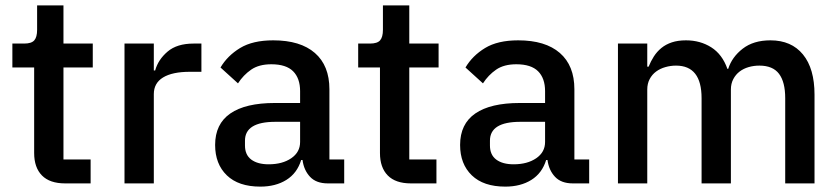

<svg xmlns="http://www.w3.org/2000/svg" viewBox="-20 -682 3122 714"><path d="M222 0Q165 0 136 -29.5Q107 -59 107 -113V-431H26V-520H70Q97 -520 107.5 -532Q118 -544 118 -571V-662H216V-520H325V-431H216V-89H317V0Z M443 0V-520H552V-420H557Q568 -460 603 -490Q638 -520 700 -520H729V-415H686Q621 -415 586.5 -394Q552 -373 552 -332V0Z M1199 0Q1156 0 1133 -24.5Q1110 -49 1105 -87H1100Q1085 -38 1045 -13Q1005 12 948 12Q867 12 823.5 -30Q780 -72 780 -143Q780 -221 836.5 -260Q893 -299 1002 -299H1096V-343Q1096 -391 1070 -417Q1044 -443 989 -443Q943 -443 914 -423Q885 -403 865 -372L800 -431Q826 -475 873 -503.5Q920 -532 996 -532Q1097 -532 1151 -485Q1205 -438 1205 -350V-89H1260V0ZM979 -71Q1030 -71 1063 -93.5Q1096 -116 1096 -154V-229H1004Q891 -229 891 -159V-141Q891 -106 914.5 -88.5Q938 -71 979 -71Z M1508 0Q1451 0 1422 -29.5Q1393 -59 1393 -113V-431H1312V-520H1356Q1383 -520 1393.5 -532Q1404 -544 1404 -571V-662H1502V-520H1611V-431H1502V-89H1603V0Z M2110 0Q2067 0 2044 -24.5Q2021 -49 2016 -87H2011Q1996 -38 1956 -13Q1916 12 1859 12Q1778 12 1734.5 -30Q1691 -72 1691 -143Q1691 -221 1747.5 -260Q1804 -299 1913 -299H2007V-343Q2007 -391 1981 -417Q1955 -443 1900 -443Q1854 -443 1825 -423Q1796 -403 1776 -372L1711 -431Q1737 -475 1784 -503.5Q1831 -532 1907 -532Q2008 -532 2062 -485Q2116 -438 2116 -350V-89H2171V0ZM1890 -71Q1941 -71 1974 -93.5Q2007 -116 2007 -154V-229H1915Q1802 -229 1802 -159V-141Q1802 -106 1825.5 -88.5Q1849 -71 1890 -71Z M2278 0V-520H2387V-434H2392Q2400 -454 2411.5 -472Q2423 -490 2439.5 -503.5Q2456 -517 2478.5 -524.5Q2501 -532 2531 -532Q2584 -532 2625 -506Q2666 -480 2685 -426H2688Q2702 -470 2742 -501Q2782 -532 2845 -532Q2923 -532 2966 -479.5Q3009 -427 3009 -330V0H2900V-317Q2900 -377 2877 -407.5Q2854 -438 2804 -438Q2783 -438 2764 -432.5Q2745 -427 2730.5 -416Q2716 -405 2707 -388Q2698 -371 2698 -349V0H2589V-317Q2589 -438 2494 -438Q2474 -438 2454.5 -432.5Q2435 -427 2420 -416Q2405 -405 2396 -388Q2387 -371 2387 -349V0Z"/></svg>

Font: IBM Plex Sans Thai Medm
Style: Regular
Weight: 500
Designer: Mike Abbink, Paul van der Laan, Pieter van Rosmalen, Ben Mitchell, Mark Frömberg
Foundry: Bold Monday
Version: Version 1.2